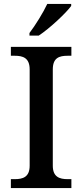

<svg xmlns="http://www.w3.org/2000/svg" viewBox="-20 -951 416 971"><path d="M129 -784V-771H176C231 -807 315 -886 340 -921V-931H219C198 -886 158 -822 129 -784ZM35 0H341V-45H322C281 -45 247 -56 247 -113V-600C247 -659 280 -669 322 -669H341V-714H35V-669H55C95 -669 130 -659 130 -600V-113C130 -55 95 -45 55 -45H35Z"/></svg>

Font: Noto Serif Gurmukhi Medium
Style: Regular
Weight: 500
Designer: Vaibhav Singh and the Monotype Design Team
Foundry: Monotype Imaging Inc.
Version: Version 2.004